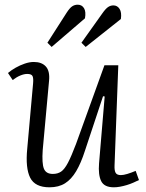

<svg xmlns="http://www.w3.org/2000/svg" viewBox="-20 -784 623 818"><path d="M14 -473Q28 -485 46.5 -495.5Q65 -506 85.5 -513Q106 -520 124 -520Q158 -520 175.5 -500.5Q193 -481 189 -440L162 -145Q158 -88 167 -65.5Q176 -43 205 -43Q226 -43 240.5 -53Q255 -63 269.5 -90.5Q284 -118 304 -171L425 -506H484L468 -79Q467 -58 472.5 -48Q478 -38 495 -38Q506 -38 522.5 -43Q539 -48 558 -56L572 -17Q562 -12 548.5 -6Q535 0 520 4.5Q505 9 491 11.5Q477 14 465 14Q424 14 411 -12.5Q398 -39 402 -88L426 -373L419 -374L342 -142Q325 -89 304.5 -54.5Q284 -20 257 -3Q230 14 191 14Q129 14 108.5 -27Q88 -68 96 -150L121 -429Q123 -451 118.5 -460Q114 -469 96 -469Q83 -469 67 -462.5Q51 -456 34 -443ZM416 -727Q430 -747 440.5 -754Q451 -761 463 -761Q480 -761 489.5 -746Q499 -731 495 -703L345 -584L327 -602ZM264 -730Q277 -750 287.5 -757Q298 -764 311 -764Q329 -764 338 -749Q347 -734 342 -706L200 -584L182 -602Z"/></svg>

Font: Literata 18pt Light
Style: Italic
Weight: 300
Italic angle: -2°
Designer: Latin by Veronika Burian and Jose Scaglione. Greek by Irene Vlachou. Cyrillic by Vera Evstafieva
Foundry: TypeTogether
Version: Version 3.103;gftools[0.9.29]